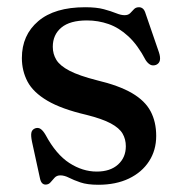

<svg xmlns="http://www.w3.org/2000/svg" viewBox="-20 -499 504 531"><path d="M247.5 -24.5Q285 -24.5 306.5 -44Q328 -63.5 328 -94.5Q328 -114 319 -129.5Q310 -145 286.2 -157.8Q262.5 -170.5 218.5 -181.5Q150 -197.5 111 -220.5Q72 -243.5 56.2 -273.2Q40.5 -303 40.5 -338.5Q40.5 -402 85.8 -440.5Q131 -479 215.5 -479Q247 -479 267.2 -473.5Q287.5 -468 301 -462.5Q314.5 -457 324.5 -457Q334.5 -457 340 -462.5Q345.5 -468 350.5 -473.5Q355.5 -479 364.5 -479Q370.5 -479 375.2 -475Q380 -471 383 -460.5L419.5 -354.5Q424 -341 422.2 -332.2Q420.5 -323.5 411.5 -319.5Q402.5 -316.5 395.8 -320Q389 -323.5 383 -332.5Q361 -374.5 335 -398.5Q309 -422.5 280.2 -432.5Q251.5 -442.5 220.5 -442.5Q173.5 -442.5 149.8 -422.8Q126 -403 126 -369.5Q126 -349.5 136 -333.2Q146 -317 172.5 -303.2Q199 -289.5 248 -277Q309 -262.5 345 -241.5Q381 -220.5 396.5 -191.2Q412 -162 412 -123Q412 -83.5 392.2 -53Q372.5 -22.5 336.5 -5.2Q300.5 12 252 12Q221.5 12 202.5 5.5Q183.5 -1 170.8 -7.5Q158 -14 147 -14Q137 -14 131 -7.5Q125 -1 119.8 5.2Q114.5 11.5 106 11.5Q100.5 11.5 96.5 7.5Q92.5 3.5 90.5 -6L68.5 -107Q65 -124 66.8 -132.2Q68.5 -140.5 77 -144Q85.5 -147 92.2 -142.5Q99 -138 106 -126Q135 -72 171.8 -48.2Q208.5 -24.5 247.5 -24.5Z"/></svg>

Font: Fraunces 18pt
Style: Regular
Weight: 400
Version: Version 1.000;[b76b70a41]